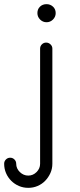

<svg xmlns="http://www.w3.org/2000/svg" viewBox="-98 -690 385 924"><path d="M154 98Q154 122 144.5 143Q135 164 119.5 180Q104 196 83 205Q62 214 38 214Q14 214 -7 205Q-28 196 -44 180Q-60 164 -69 143Q-78 122 -78 98Q-78 86 -69.5 77.5Q-61 69 -49 69Q-37 69 -28.5 77.5Q-20 86 -20 98Q-20 121 -2.5 138Q15 155 38 155Q61 155 78 138Q95 121 95 98V-456Q95 -468 103.5 -476.5Q112 -485 124 -485Q136 -485 145 -476.5Q154 -468 154 -456ZM170 -627Q170 -609 157 -596Q144 -583 126 -583Q108 -583 95 -596Q82 -609 82 -627Q82 -646 94.5 -658Q107 -670 126 -670Q144 -670 157 -658Q170 -646 170 -627Z"/></svg>

Font: Hanken Light
Style: Light
Weight: 300
Designer: Alfredo Marco Pradil
Foundry: Hanken Design Co.
Version: Version 2.06 2014